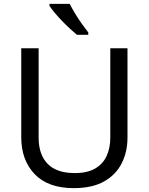

<svg xmlns="http://www.w3.org/2000/svg" viewBox="-20 -964 771 994"><path d="M640 -252Q640 -178 610 -118.5Q580 -59 518.5 -24.5Q457 10 362 10Q229 10 159.5 -62.5Q90 -135 90 -254V-714H180V-251Q180 -164 226.5 -116Q273 -68 367 -68Q432 -68 472.5 -91.5Q513 -115 532 -156.5Q551 -198 551 -252V-714H640ZM341 -944Q352 -922 368.5 -894.5Q385 -867 403.5 -841Q422 -815 437 -796V-784H378Q361 -798 340 -817.5Q319 -837 298.5 -858.5Q278 -880 261.5 -900Q245 -920 236 -934V-944Z"/></svg>

Font: Noto Sans Sinhala
Style: Regular
Weight: 400
Designer: Jelle Bosma - Monotype Design Team
Foundry: Monotype Imaging Inc.
Version: Version 2.006